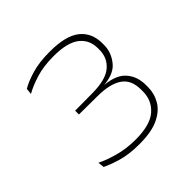

<svg xmlns="http://www.w3.org/2000/svg" viewBox="-107 -792 519 519"><g transform="rotate(-45 153.0 -532.0)"><path d="M144.5 -357.5Q104 -357.5 75.2 -366.2Q46.5 -375 32 -382.5L30 -400.5Q49.5 -390.5 80 -382Q110.5 -373.5 145.5 -373.5Q201.5 -373.5 226.5 -395.5Q251.5 -417.5 251.5 -452V-458.5Q251.5 -476.5 246 -489.8Q240.5 -503 228.5 -511.8Q216.5 -520.5 198.2 -525Q180 -529.5 154.5 -529.5L85 -530V-544.5L152.5 -545Q203.5 -545.5 225.8 -564.8Q248 -584 248 -614.5V-620.5Q248 -653 224 -671.5Q200 -690 148 -690Q109.5 -690 81.2 -681.2Q53 -672.5 32.5 -661L34.5 -678.5Q50.5 -688.5 79.5 -697.2Q108.5 -706 149.5 -706Q210.5 -706 238.2 -683.8Q266 -661.5 266 -621.5V-614.5Q266 -586 246.2 -562.2Q226.5 -538.5 177.5 -537.5H174.5L177.5 -539Q227.5 -537 248.5 -515Q269.5 -493 269.5 -458V-450.5Q269.5 -425.5 257 -404.2Q244.5 -383 217.2 -370.2Q190 -357.5 144.5 -357.5Z"/></g></svg>

Font: Anek Kannada Thin
Style: Regular
Weight: 250
Version: Version 1.003